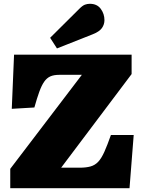

<svg xmlns="http://www.w3.org/2000/svg" viewBox="-20 -991 754 1011"><path d="M34 0V-102L411 -597H293Q263 -597 244.5 -588.5Q226 -580 212.5 -560.5Q199 -541 187 -508Q175 -475 161 -425L42 -418L54 -703H673V-601L302 -108H400Q433 -108 456.5 -114.5Q480 -121 497 -139Q514 -157 529.5 -191.5Q545 -226 564 -280H684L662 0ZM280 -736 244 -792 398 -945Q415 -962 427.5 -966.5Q440 -971 453 -971Q491 -971 510.5 -944.5Q530 -918 530 -885Q530 -862 516.5 -843Q503 -824 467 -810Z"/></svg>

Font: Literata 18pt Black
Style: Regular
Weight: 900
Designer: Latin by Veronika Burian and Jose Scaglione. Greek by Irene Vlachou. Cyrillic by Vera Evstafieva.
Foundry: TypeTogether
Version: Version 3.103;gftools[0.9.29]